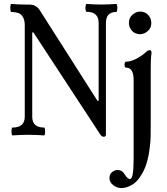

<svg xmlns="http://www.w3.org/2000/svg" viewBox="-20 -686 849 977"><path d="M508 10Q498 10 490 -2L150 -521H144V-92Q144 -37 204 -37Q208 -37 209 -27Q210 -17 209 -7Q208 3 204 3Q164 0 124 0Q84 0 44 3Q40 3 39 -7Q38 -17 39 -27Q40 -37 44 -37Q106 -37 106 -92V-558Q106 -590 91 -607.5Q76 -625 38 -625Q34 -625 33 -635.5Q32 -646 33 -656Q34 -666 38 -666Q69 -663 100 -663Q120 -663 132 -662.5Q144 -662 151 -660Q157 -657 165.5 -652Q174 -647 181 -636L476 -173H482V-569Q482 -626 421 -626Q417 -626 415.5 -636Q414 -646 415.5 -656Q417 -666 421 -666Q457 -663 496 -663Q534 -663 571 -666Q575 -666 576.5 -656Q578 -646 576.5 -635.5Q575 -625 571 -625Q519 -625 519 -568V-2Q519 10 508 10ZM693 -512Q667 -512 651.5 -529.5Q636 -547 636 -569Q636 -596 654.5 -611.5Q673 -627 693 -627Q719 -627 734.5 -609.5Q750 -592 750 -569Q750 -543 731.5 -527.5Q713 -512 693 -512ZM598 271Q576 271 556.5 256.5Q537 242 537 220Q537 200 550.5 189.5Q564 179 578 179Q602 179 615 202Q624 216 630 220.5Q636 225 641 225Q651 225 655.5 199Q660 173 660 117V-279Q660 -342 621 -342Q616 -342 614.5 -349.5Q613 -357 614.5 -364.5Q616 -372 621 -372Q643 -372 670.5 -385.5Q698 -399 723 -421Q729 -427 734 -429Q739 -431 742 -431Q751 -431 751 -417Q748 -394 747.5 -374Q747 -354 747 -336V-54Q747 -23 746.5 7.5Q746 38 742 64Q737 108 726.5 143Q716 178 698 206Q678 240 650 255.5Q622 271 598 271Z"/></svg>

Font: Junicode Two Beta Condensed Medium
Style: Regular
Weight: 500
Width: 3
Designer: Peter S. Baker
Foundry: Briery Creek Software
Version: Version 1.053; ttfautohint (v1.8.4)